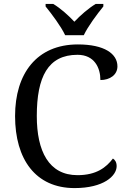

<svg xmlns="http://www.w3.org/2000/svg" viewBox="-20 -951 654 981"><path d="M313 -771H408C429 -816 477 -880 508 -918V-931H469C431 -908 390 -872 360 -840C330 -872 290 -908 252 -931H213V-918C244 -880 292 -816 313 -771ZM361 10C509 10 576 -52 576 -102C576 -122 568 -134 557 -141C523 -96 473 -56 376 -56C229 -56 168 -179 168 -358C168 -558 225 -671 376 -671C463 -671 493 -604 493 -542C542 -542 580 -569 580 -612C580 -676 514 -724 378 -724C167 -724 57 -574 57 -358C57 -137 162 10 361 10Z"/></svg>

Font: Noto Serif Devanagari
Style: Regular
Weight: 400
Designer: Universal Thirst, Indian Type Foundry and the Monotype Design Team
Foundry: Monotype Imaging Inc.
Version: Version 2.004